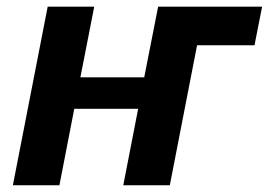

<svg xmlns="http://www.w3.org/2000/svg" viewBox="-20 -548 795 568"><path d="M199.7 -226.1 155.8 0H18.1L121.1 -528.3H258.8L217.8 -319.3H406.7L447.8 -528.3H755.4L732.9 -414.1H563L482.4 0H344.7L388.7 -226.1Z"/></svg>

Font: Arimo
Style: Bold Italic
Weight: 700
Italic angle: -12°
Designer: Steve Matteson
Foundry: Monotype Imaging Inc.
Version: Version 1.33